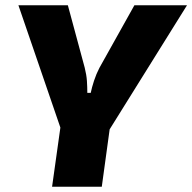

<svg xmlns="http://www.w3.org/2000/svg" viewBox="-20 -710 731 730"><path d="M691 -690 393 -212H214L50 -690H238L302 -453Q309 -425 310.5 -402Q312 -379 312 -357H325Q329 -377 337.5 -403Q346 -429 358 -452L491 -690ZM411 -321 367 0H178L223 -321Z"/></svg>

Font: Exo 2 ExtraBold
Style: Italic
Weight: 800
Italic angle: -8°
Designer: Natanael Gama
Foundry: Natanael Gama
Version: Version 2.010